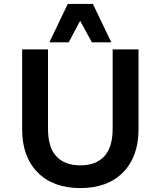

<svg xmlns="http://www.w3.org/2000/svg" viewBox="-20 -948 820 980"><path d="M93 -288V-696H225V-291Q225 -195 268 -149.5Q311 -104 390 -104Q470 -104 512.5 -150.5Q555 -197 555 -291V-696H687V-288Q687 -148 608 -68Q529 12 390 12Q251 12 172 -68Q93 -148 93 -288ZM326 -928H454L548 -732H449L389 -842L331 -732H232Z"/></svg>

Font: AmikoBold
Style: Bold
Weight: 700
Designer: Pablo Impallari, Rodrigo Fuenzalida, Andres Torresi
Foundry: Impallari Type
Version: Version 1.000; ttfautohint (v1.3)